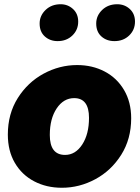

<svg xmlns="http://www.w3.org/2000/svg" viewBox="-20 -873 661 906"><path d="M17 -238Q17 -336 64 -410.5Q111 -485 186 -525.5Q261 -566 344 -566Q416 -566 474 -535.5Q532 -505 565.5 -448Q599 -391 599 -315Q599 -217 552 -142.5Q505 -68 430 -27.5Q355 13 272 13Q199 13 141 -17.5Q83 -48 50 -104.5Q17 -161 17 -238ZM400 -317Q400 -410 330 -410Q280 -410 247.5 -361.5Q215 -313 215 -236Q215 -142 287 -142Q336 -142 368 -191Q400 -240 400 -317ZM167 -762Q167 -799 195 -826Q223 -853 266 -853Q300 -853 324.5 -830.5Q349 -808 349 -771Q349 -732 321.5 -705.5Q294 -679 252 -679Q216 -679 191.5 -701Q167 -723 167 -762ZM434 -762Q434 -799 462 -826Q490 -853 533 -853Q568 -853 592.5 -830.5Q617 -808 617 -771Q617 -732 589.5 -705.5Q562 -679 520 -679Q483 -679 458.5 -701Q434 -723 434 -762Z"/></svg>

Font: Nebula Sans Black
Style: Regular
Weight: 900
Italic angle: -9°
Designer: Paul D. Hunt for Adobe (as Source Sans)
Foundry: Nebula Entertainment & Broadcasting LLC
Version: Version 1.010